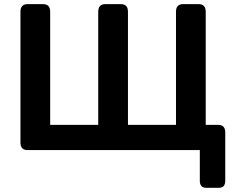

<svg xmlns="http://www.w3.org/2000/svg" viewBox="-20 -720 1130 921"><path d="M112.3 0Q78.1 0 78.1 -36.6V-663.6Q78.1 -700.2 112.3 -700.2H186.5Q220.7 -700.2 220.7 -663.6V-121.1H451.2V-663.6Q451.2 -700.2 485.4 -700.2H559.6Q593.8 -700.2 593.8 -663.6V-121.1H824.2V-663.6Q824.2 -700.2 858.4 -700.2H932.6Q966.8 -700.2 966.8 -663.6V-121.1H1026.4Q1060.5 -121.1 1060.5 -84.5V146.5Q1060.5 180.7 1031.2 180.7H967.8Q938.5 180.7 938.5 146.5V0Z"/></svg>

Font: Istok
Style: Bold
Weight: 700
Designer: Andrey V. Panov
Foundry: Andrey V. Panov
Version: Version 1.0.1